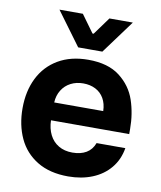

<svg xmlns="http://www.w3.org/2000/svg" viewBox="-84 -811 743 888"><g transform="rotate(10 287.5 -367.5)"><path d="M34.2 -265.3Q34.2 -345.8 65 -407.7Q95.9 -469.5 154.8 -504Q213.8 -538.5 295.5 -538.5Q388.6 -538.5 443.4 -496.3Q498.1 -454.2 519.5 -391.3Q540.8 -328.4 540.8 -256.2V-232.8H173.5Q174.5 -194.2 189.3 -164.8Q204.1 -135.4 231.5 -119.2Q258.9 -102.9 296.5 -102.9Q335.4 -102.9 361.6 -118.5Q387.8 -134.1 399.5 -165.6H534.5Q525.3 -110.6 492.7 -71.4Q460.2 -32.1 409.5 -11.5Q358.9 9.1 296.2 9.1Q209.4 9.1 150.5 -26.8Q91.6 -62.7 62.9 -124.6Q34.2 -186.5 34.2 -265.3ZM291.4 -426.8Q258.7 -426.8 232.7 -413.3Q206.6 -399.8 191.1 -374.8Q175.5 -349.8 173.8 -316.7H404Q403.1 -351.2 388.8 -376.1Q374.4 -401 349.2 -413.9Q323.9 -426.8 291.4 -426.8ZM238.7 -586.8H295.5V-661.4H292.8L233.1 -743.6H123.2ZM357.9 -743.6 298.2 -661.4H295.5V-586.8H352.3L467.8 -743.6Z"/></g></svg>

Font: Wand UI Pro
Style: Regular
Weight: 400
Designer: Andreas Faust
Version: Version 1.003;FEAKit 1.0